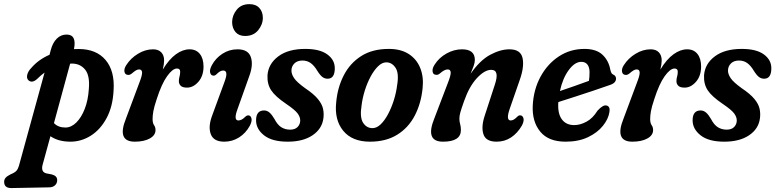

<svg xmlns="http://www.w3.org/2000/svg" viewBox="-112 -692 3836 950"><path d="M72.5 -302Q46.5 -278 28 -295.5Q18.5 -305.5 23 -323Q27.5 -340.5 43 -356Q78 -397 133 -421L139.5 -445.5Q149 -481 169.2 -501Q189.5 -521 217.5 -521Q268.5 -521 254 -449Q265.5 -449.5 277 -449.5Q364.5 -449.5 410.5 -395Q456.5 -340.5 450 -244.5Q446 -164.5 415.5 -107.8Q385 -51 337.8 -21Q290.5 9 236.5 9Q176.5 9 137.5 -18L99 122.5Q89 159.5 118 166L144 171Q171 178 171 199Q171 215 160 225Q149 235 131 235L-55.5 238.5Q-91.5 239 -91.5 207.5Q-91.5 196.5 -84.5 188Q-77.5 179.5 -59.5 170.5Q-39.5 162.5 -31.2 153.5Q-23 144.5 -18.5 129L108.5 -333Q90 -319.5 72.5 -302ZM244 -377.5Q239.5 -377.5 235 -377L155 -83Q175.5 -61 211.5 -61Q240.5 -61 265.8 -86Q291 -111 307.5 -153.8Q324 -196.5 327.5 -251Q333.5 -318 309 -347.8Q284.5 -377.5 244 -377.5Z M520.5 -321.5Q506.5 -322.5 503.8 -337Q501 -351.5 512.5 -369.5Q534.5 -404 570.8 -426Q607 -448 645.5 -448Q671.5 -448 685.8 -433.2Q700 -418.5 700 -393Q700 -375.5 693.5 -348Q724.5 -399 758.5 -423.5Q792.5 -448 826 -448Q858.5 -448 876.8 -425.2Q895 -402.5 895 -363Q895 -316.5 869.8 -287.5Q844.5 -258.5 813.5 -258.5Q791 -258.5 782 -267.8Q773 -277 773 -290.5Q773 -302.5 776.2 -313Q779.5 -323.5 779.5 -337.5Q779.5 -353 763.5 -353Q742 -353 714.8 -315Q687.5 -277 663 -200.5Q650.5 -163 646.8 -141.8Q643 -120.5 643 -103.5Q643 -83 650.2 -72.8Q657.5 -62.5 657.5 -48.5Q657.5 -22.5 629 -6.8Q600.5 9 555 9Q464.5 9 511.5 -106L578.5 -285.5Q592 -320 591 -334.2Q590 -348.5 576 -348.5Q569 -348.5 560.8 -343.8Q552.5 -339 538.5 -327Q528.5 -320 520.5 -321.5Z M1100.5 -514Q1070 -514 1053.5 -533.2Q1037 -552.5 1036.5 -582Q1036.5 -615.5 1059 -643.5Q1081.5 -671.5 1122 -671.5Q1154 -671.5 1171.2 -652.5Q1188.5 -633.5 1188.5 -604Q1188.5 -570.5 1165.2 -542.2Q1142 -514 1100.5 -514ZM1063 -151.5Q1042.5 -96 1067.5 -96Q1075 -96 1083.2 -100Q1091.5 -104 1102 -114.5Q1110.5 -122.5 1118.5 -121Q1128.5 -120 1132.2 -106.2Q1136 -92.5 1124 -69.5Q1104 -33 1070.8 -12Q1037.5 9 997.5 9Q945 9 931 -28.2Q917 -65.5 938 -121L999 -287.5Q1020 -343 992.5 -343Q984.5 -343 976.8 -338.8Q969 -334.5 958 -323.5Q949.5 -316 942 -318Q931.5 -319 927.8 -332.5Q924 -346 936 -369Q955 -404.5 988.8 -426.2Q1022.5 -448 1063 -448Q1115.5 -448 1128.8 -410.5Q1142 -373 1122.5 -318.5Z M1323.5 -50.5Q1348 -50.5 1360.8 -64Q1373.5 -77.5 1373.5 -96Q1373.5 -113 1360.5 -130.8Q1347.5 -148.5 1304 -178Q1250 -214.5 1229.8 -245.2Q1209.5 -276 1211.5 -319Q1215.5 -376 1264.8 -413Q1314 -450 1398.5 -450Q1470 -450 1507.2 -423Q1544.5 -396 1544.5 -354.5Q1544.5 -302.5 1509 -302.5Q1494.5 -302.5 1483 -311.2Q1471.5 -320 1457.5 -342.5Q1443 -367 1425.5 -379.8Q1408 -392.5 1384.5 -392.5Q1359 -392.5 1344.5 -378Q1330 -363.5 1330 -342.5Q1330 -325 1343.5 -305Q1357 -285 1398 -255.5Q1440.5 -227 1461 -202Q1481.5 -177 1486.5 -153.2Q1491.5 -129.5 1488 -105.5Q1481 -54 1434.2 -22.5Q1387.5 9 1311.5 9Q1234.5 9 1194.8 -22.2Q1155 -53.5 1155 -96.5Q1155 -145.5 1194.5 -145.5Q1209.5 -145.5 1221.8 -134.8Q1234 -124 1245.5 -104Q1261 -74 1280.2 -62.2Q1299.5 -50.5 1323.5 -50.5Z M1812 -450Q1871.5 -450 1910.8 -424.5Q1950 -399 1967.5 -355Q1985 -311 1979 -255.5Q1971.5 -180 1940.2 -120Q1909 -60 1853.5 -25.5Q1798 9 1718.5 9Q1630.5 9 1586.2 -45Q1542 -99 1551.5 -186Q1558 -259 1588.8 -319Q1619.5 -379 1675 -414.5Q1730.5 -450 1812 -450ZM1731 -58Q1752 -58 1771.8 -77Q1791.5 -96 1808.2 -127.5Q1825 -159 1836.8 -196.5Q1848.5 -234 1853 -270.5Q1863 -330 1845 -356.8Q1827 -383.5 1799.5 -383.5Q1778.5 -383.5 1758.8 -364.2Q1739 -345 1722 -313.5Q1705 -282 1693.2 -244.5Q1681.5 -207 1677 -170.5Q1667.5 -110.5 1684.8 -84.2Q1702 -58 1731 -58Z M2045 -322Q2031 -322.5 2028.5 -337.8Q2026 -353 2038 -371.5Q2060 -406.5 2097.2 -427.2Q2134.5 -448 2174 -448Q2237.5 -448 2237.5 -395.5Q2237.5 -382 2231.5 -365.5Q2225.5 -349 2216.5 -327Q2262.5 -393.5 2313.2 -420.8Q2364 -448 2408.5 -448Q2464 -448 2473.5 -405Q2483 -362 2459.5 -296L2410 -153.5Q2390 -96 2415 -96Q2422 -96 2429.5 -100Q2437 -104 2448.5 -115.5Q2456.5 -123 2464 -121Q2474 -120 2478 -106.8Q2482 -93.5 2470.5 -71Q2448.5 -33 2416.8 -12Q2385 9 2345 9Q2292.5 9 2280.2 -27.2Q2268 -63.5 2286 -118.5L2337 -275Q2360.5 -346.5 2318.5 -346.5Q2286 -346.5 2248 -305.8Q2210 -265 2184.5 -192.5Q2170.5 -153.5 2165.8 -136Q2161 -118.5 2161 -105.5Q2161 -90.5 2164.8 -77.8Q2168.5 -65 2168.5 -48.5Q2168.5 9 2080 9Q1990 9 2037 -106L2105.5 -285.5Q2119 -320 2118 -334.2Q2117 -348.5 2103 -348.5Q2087 -348.5 2064.5 -328.5Q2054.5 -320 2045 -322Z M2903.5 -138Q2898.5 -103.5 2871.2 -69.5Q2844 -35.5 2797.2 -13.2Q2750.5 9 2686.5 9Q2601.5 9 2560.8 -41Q2520 -91 2524 -170.5Q2528 -248.5 2562.2 -312Q2596.5 -375.5 2653 -412.8Q2709.5 -450 2780 -450Q2838.5 -450 2869.2 -421Q2900 -392 2908 -346Q2911 -334.5 2913.8 -330.2Q2916.5 -326 2922 -323Q2934.5 -318 2936 -305Q2937 -294 2929.2 -285Q2921.5 -276 2900 -269.5Q2867.5 -258 2822.8 -243Q2778 -228 2732.2 -213.2Q2686.5 -198.5 2650.5 -187V-186.5Q2646.5 -131.5 2667.5 -102.2Q2688.5 -73 2729.5 -73Q2758.5 -73 2789.8 -89.8Q2821 -106.5 2844.5 -144.5Q2872 -174.5 2889 -170Q2908 -165.5 2903.5 -138ZM2764 -386Q2732 -386 2702 -345.2Q2672 -304.5 2658.5 -241.5Q2692.5 -253 2732 -266.8Q2771.5 -280.5 2802 -292Q2805 -309.5 2805 -335Q2805 -358.5 2794.8 -372.2Q2784.5 -386 2764 -386Z M2982.5 -321.5Q2968.5 -322.5 2965.8 -337Q2963 -351.5 2974.5 -369.5Q2996.5 -404 3032.8 -426Q3069 -448 3107.5 -448Q3133.5 -448 3147.8 -433.2Q3162 -418.5 3162 -393Q3162 -375.5 3155.5 -348Q3186.5 -399 3220.5 -423.5Q3254.5 -448 3288 -448Q3320.5 -448 3338.8 -425.2Q3357 -402.5 3357 -363Q3357 -316.5 3331.8 -287.5Q3306.5 -258.5 3275.5 -258.5Q3253 -258.5 3244 -267.8Q3235 -277 3235 -290.5Q3235 -302.5 3238.2 -313Q3241.5 -323.5 3241.5 -337.5Q3241.5 -353 3225.5 -353Q3204 -353 3176.8 -315Q3149.5 -277 3125 -200.5Q3112.5 -163 3108.8 -141.8Q3105 -120.5 3105 -103.5Q3105 -83 3112.2 -72.8Q3119.5 -62.5 3119.5 -48.5Q3119.5 -22.5 3091 -6.8Q3062.5 9 3017 9Q2926.5 9 2973.5 -106L3040.5 -285.5Q3054 -320 3053 -334.2Q3052 -348.5 3038 -348.5Q3031 -348.5 3022.8 -343.8Q3014.5 -339 3000.5 -327Q2990.5 -320 2982.5 -321.5Z M3483.5 -50.5Q3508 -50.5 3520.8 -64Q3533.5 -77.5 3533.5 -96Q3533.5 -113 3520.5 -130.8Q3507.5 -148.5 3464 -178Q3410 -214.5 3389.8 -245.2Q3369.5 -276 3371.5 -319Q3375.5 -376 3424.8 -413Q3474 -450 3558.5 -450Q3630 -450 3667.2 -423Q3704.5 -396 3704.5 -354.5Q3704.5 -302.5 3669 -302.5Q3654.5 -302.5 3643 -311.2Q3631.5 -320 3617.5 -342.5Q3603 -367 3585.5 -379.8Q3568 -392.5 3544.5 -392.5Q3519 -392.5 3504.5 -378Q3490 -363.5 3490 -342.5Q3490 -325 3503.5 -305Q3517 -285 3558 -255.5Q3600.5 -227 3621 -202Q3641.5 -177 3646.5 -153.2Q3651.5 -129.5 3648 -105.5Q3641 -54 3594.2 -22.5Q3547.5 9 3471.5 9Q3394.5 9 3354.8 -22.2Q3315 -53.5 3315 -96.5Q3315 -145.5 3354.5 -145.5Q3369.5 -145.5 3381.8 -134.8Q3394 -124 3405.5 -104Q3421 -74 3440.2 -62.2Q3459.5 -50.5 3483.5 -50.5Z"/></svg>

Font: Fraunces 144pt SuperSoft SemiBold
Style: Italic
Weight: 600
Italic angle: -16°
Version: Version 1.000;[b76b70a41]